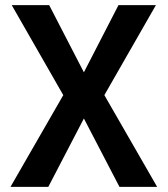

<svg xmlns="http://www.w3.org/2000/svg" viewBox="-20 -731 656 751"><path d="M308.1 -448.2 443.4 -710.9H589.8L388.2 -358.9L594.7 0H447.3L308.1 -267.6L168.9 0H21L227.5 -358.9L25.9 -710.9H172.4Z"/></svg>

Font: Robert Sans
Style: Bold
Weight: 700
Designer: Christian Robertson (extended by Adam Twardoch)
Foundry: Google
Version: Version 12.135;April 2, 2019;FontCreator 11.5.0.2425 64-bit;